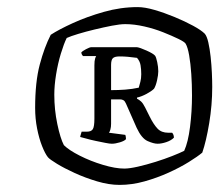

<svg xmlns="http://www.w3.org/2000/svg" viewBox="-20 -746 620 541"><path d="M317 -225Q287 -225 253.5 -235Q220 -245 190.5 -258.5Q161 -272 140.5 -284.5Q120 -297 115 -303Q107 -313 98.5 -334.5Q90 -356 84.5 -384Q79 -412 79 -442Q79 -515 92 -564Q105 -613 123 -648Q146 -663 185.5 -681Q225 -699 272.5 -712.5Q320 -726 368 -726Q388 -726 415.5 -718Q443 -710 472 -698Q501 -686 524 -673.5Q547 -661 557 -651Q563 -644 567 -626.5Q571 -609 573.5 -586Q576 -563 577 -540.5Q578 -518 578 -501Q578 -450 569.5 -399Q561 -348 550 -316Q537 -305 512 -289.5Q487 -274 455 -259.5Q423 -245 387.5 -235Q352 -225 317 -225ZM330 -271Q345 -271 369 -276.5Q393 -282 418.5 -290Q444 -298 465.5 -306.5Q487 -315 499 -321Q510 -345 515.5 -388.5Q521 -432 521 -477Q521 -508 519 -537.5Q517 -567 513 -590Q509 -613 503 -623Q500 -628 482.5 -636.5Q465 -645 440 -655Q415 -665 386.5 -671.5Q358 -678 333 -678Q318 -678 295 -673.5Q272 -669 247 -663Q222 -657 200.5 -650.5Q179 -644 168 -639Q160 -623 151.5 -595Q143 -567 138 -536Q133 -505 133 -479Q133 -437 141.5 -396.5Q150 -356 160 -337Q174 -323 204.5 -307.5Q235 -292 270 -281.5Q305 -271 330 -271ZM295 -341Q289 -341 276.5 -343.5Q264 -346 249.5 -349Q235 -352 223 -355.5Q211 -359 206 -360Q206 -362 207.5 -366.5Q209 -371 210 -375H225Q237 -375 241.5 -382Q246 -389 246 -412V-562Q246 -575 248 -581Q250 -587 251 -588H214Q211 -591 210 -594Q209 -597 209 -598Q212 -602 222.5 -607.5Q233 -613 237 -613H366Q374 -612 393 -603.5Q412 -595 417 -589Q420 -585 423 -571Q426 -557 426 -545Q426 -535 422.5 -519.5Q419 -504 414 -496Q407 -489 393 -481.5Q379 -474 366 -471V-468Q372 -465 377.5 -460Q383 -455 389 -443L402 -417Q413 -395 424 -383.5Q435 -372 454 -372H465Q467 -370 468.5 -366.5Q470 -363 470 -358Q462 -350 448.5 -345.5Q435 -341 424 -341Q413 -341 396 -348.5Q379 -356 365 -386L335 -454Q332 -461 328 -463.5Q324 -466 318 -466H293V-397Q293 -388 291 -381Q289 -374 287 -372L333 -366Q334 -364 334.5 -360Q335 -356 335 -354Q331 -349 318 -345Q305 -341 295 -341ZM293 -492Q313 -492 333 -493.5Q353 -495 371 -499Q373 -506 375.5 -515.5Q378 -525 378 -537Q378 -551 376 -562.5Q374 -574 366 -583Q351 -585 340 -586Q329 -587 317 -587Q303 -587 298 -582Q293 -577 293 -563Z"/></svg>

Font: Texturina 12pt
Style: Italic
Weight: 400
Italic angle: -11°
Designer: Guillermo Torres Carreño
Foundry: Omnibus-Type
Version: Version 1.002